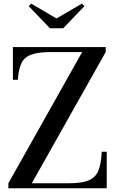

<svg xmlns="http://www.w3.org/2000/svg" viewBox="-20 -1000 640 1020"><path d="M24.5 0V-26.5L416.5 -723.5H249Q181 -723.5 144.2 -709Q107.5 -694.5 92.8 -662Q78 -629.5 75 -576H48.5V-750H541.5V-723.5L149 -26.5H347Q415.5 -26.5 451.8 -42Q488 -57.5 502.8 -94Q517.5 -130.5 520.5 -194H547V0ZM245 -850 132.5 -967.5 146 -980.5 280 -902 415 -980.5 428.5 -967.5 316 -850Z"/></svg>

Font: Bodoni Moda SC 9pt Medium
Style: Regular
Weight: 500
Designer: Owen Earl
Foundry: indestructible type
Version: Version 2.005